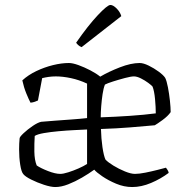

<svg xmlns="http://www.w3.org/2000/svg" viewBox="-20 -754 744 774"><path d="M203 0Q185 0 157.5 -9Q130 -18 106 -30Q82 -42 74 -52Q66 -61 61.5 -90Q57 -119 57 -152Q57 -164 57.5 -175Q58 -186 59 -196Q59 -202 75 -217Q91 -232 111.5 -246Q132 -260 146 -263Q168 -265 201.5 -267.5Q235 -270 270 -272.5Q305 -275 331 -278V-417Q299 -432 266 -439Q233 -446 205 -446Q190 -446 176 -444Q162 -442 150 -439L133 -349Q129 -347 121 -344Q113 -341 103 -340Q96 -353 86 -377.5Q76 -402 70 -430Q94 -452 126.5 -467.5Q159 -483 193.5 -491.5Q228 -500 258 -500Q273 -500 296.5 -491.5Q320 -483 344 -470.5Q368 -458 384 -445Q418 -465 463 -482.5Q508 -500 543 -500Q558 -500 579.5 -489.5Q601 -479 620 -465Q639 -451 646 -440Q652 -428 657 -402Q662 -376 665 -348Q668 -320 668 -302Q657 -286 635 -270Q613 -254 604 -249Q560 -245 505 -240.5Q450 -236 387 -234Q388 -195 393 -161Q398 -127 405 -111Q415 -100 437 -86.5Q459 -73 483.5 -63Q508 -53 524 -53Q541 -53 566 -58Q591 -63 614.5 -69Q638 -75 649 -78Q651 -75 655 -69.5Q659 -64 660 -57Q628 -33 589 -16.5Q550 0 513 0Q480 0 448 -13.5Q416 -27 392 -43.5Q368 -60 360 -70Q338 -54 310.5 -38Q283 -22 255 -11Q227 0 203 0ZM386 -281Q445 -283 503.5 -287Q562 -291 608 -297Q608 -322 605 -354.5Q602 -387 595 -405Q591 -410 577.5 -420Q564 -430 548 -438Q532 -446 520 -446Q508 -446 483.5 -439.5Q459 -433 435.5 -425.5Q412 -418 403 -413Q397 -398 393.5 -374.5Q390 -351 388 -325.5Q386 -300 386 -281ZM223 -53Q235 -53 255.5 -59.5Q276 -66 296.5 -75Q317 -84 331 -93V-232Q311 -231 280 -229.5Q249 -228 216 -225Q183 -222 157 -217.5Q131 -213 120 -206Q118 -176 118.5 -142.5Q119 -109 128 -87Q144 -76 173.5 -64.5Q203 -53 223 -53ZM309 -564Q301 -567 295 -572.5Q289 -578 287 -582Q335 -651 374 -692.5Q413 -734 425 -734Q436 -734 450 -720Q464 -706 469 -689Z"/></svg>

Font: Texturina 72pt ExtraLight
Style: Regular
Weight: 200
Designer: Guillermo Torres Carreño
Foundry: Omnibus-Type
Version: Version 1.002; ttfautohint (v1.8.3)